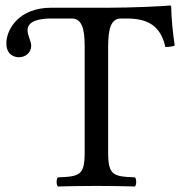

<svg xmlns="http://www.w3.org/2000/svg" viewBox="-20 -673 657 695"><path d="M239.5 -606C276.5 -606 286.5 -568 286.5 -507V-122C286.5 -39 269.5 -34 189.5 -31C183.5 -25 183.5 -4 189.5 2C238.5 1 274.5 0 329.5 0C383.5 0 418.5 1 468.5 2C474.5 -4 474.5 -25 468.5 -31C388.5 -34 371.5 -39 371.5 -122V-504C371.5 -568 381.5 -606 417.5 -606H439.5C514.5 -606 561.5 -580 578.5 -503C589.5 -503 603.5 -504 612.5 -508C605.5 -554 600.5 -605 599.5 -650C599.5 -651 597.5 -653 596.5 -653C562.5 -650 451.5 -645 372.5 -645H164.5C49.5 -645 3 -567.8 3 -516.2C3 -476.6 29.4 -465.8 48.6 -465.8C72.6 -465.8 93 -482.6 93 -507.8C93 -517.4 88.2 -527 85.8 -536.6C82.2 -547.4 79.8 -553.4 79.8 -564.2C79.8 -598 125.5 -606 163.5 -606Z"/></svg>

Font: Libertinus Serif
Style: Regular
Weight: 400
Designer: Philipp H. Poll
Foundry: Khaled Hosny
Version: Version 6.2